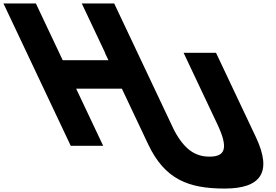

<svg xmlns="http://www.w3.org/2000/svg" viewBox="-335 -845 1602 1113"><path d="M106.5 -331H371.5L523.7 -9C620.2 195 757.2 248 967.2 248C1177.2 248 1244.8 154 1148.4 -50L917.2 -539H729.2L924.9 -125C990.1 13 971.8 63 879.8 63C796 63 734 21.5 674.3 -90.3L327 -825H139L274.2 -539H273.2L293.5 -496H28.5L-127 -825H-315L75 0H263Z"/></svg>

Font: Hussar
Style: BdOpOblFive
Weight: 700
Foundry: Cannot Into Space Fonts
Version: Version 2.00